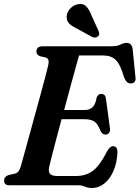

<svg xmlns="http://www.w3.org/2000/svg" viewBox="-20 -933 703 967"><path d="M371 0H27.5Q12 0 6.2 -6.8Q0.5 -13.5 0.5 -23.5Q0.5 -43 22 -51L53 -58Q65.5 -61 72.2 -69Q79 -77 84.5 -94Q89 -110.5 99.5 -148.5Q110 -186.5 124 -237.2Q138 -288 153.2 -343.8Q168.5 -399.5 182.8 -451.5Q197 -503.5 207.8 -544.2Q218.5 -585 223 -605Q230.5 -637 211 -643L181.5 -650Q163.5 -657.5 163.5 -672.5Q163.5 -700 195 -700H542.5Q569.5 -700 586.5 -708.5Q603.5 -717 618 -717Q643 -717 648 -687L662 -546.5Q667 -516 642 -513Q630 -511.5 621 -518.5Q612 -525.5 604.5 -545Q586 -609 562.8 -631.2Q539.5 -653.5 501 -653.5H378Q371.5 -631 359.8 -588.2Q348 -545.5 333.2 -491Q318.5 -436.5 303 -379H407Q430 -379 445.2 -392Q460.5 -405 467 -442.5Q474 -460 489.5 -460Q510.5 -460 513.5 -436.5L533.5 -288.5Q535.5 -271.5 529 -263.5Q522.5 -255.5 511.5 -255Q495 -255 486 -274Q473.5 -308 456.2 -320.2Q439 -332.5 407 -332.5H290Q275.5 -277.5 262.2 -228Q249 -178.5 239.8 -142.2Q230.5 -106 227.5 -91Q222.5 -69 231.8 -57.8Q241 -46.5 270.5 -46.5H362Q413 -46.5 448.2 -73.2Q483.5 -100 519 -170.5Q533 -196.5 550 -196.5Q572 -196.5 571.5 -165.5Q569.5 -114 552 -73.2Q534.5 -32.5 506 -9.2Q477.5 14 442 14Q424 14 408.2 7Q392.5 0 371 0ZM439 -859.5 477 -775.5Q479.5 -769 479.5 -762.2Q479.5 -755.5 473.5 -750Q467.5 -744.5 459.8 -744Q452 -743.5 446 -746L364.5 -790.5Q340.5 -802 327.5 -815.5Q314.5 -829 316 -851.5Q316.5 -870 332.2 -888.2Q348 -906.5 371.5 -911.5Q398 -917 413.2 -902Q428.5 -887 439 -859.5Z"/></svg>

Font: Fraunces 72pt Soft SemiBold
Style: Italic
Weight: 600
Italic angle: -16°
Version: Version 1.000;[b76b70a41]